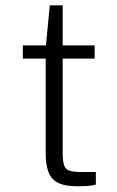

<svg xmlns="http://www.w3.org/2000/svg" viewBox="-20 -684 431 706"><path d="M328 -468.5H210.5V-121.5Q210.5 -89 216.5 -74.2Q222.5 -59.5 238.2 -55.5Q254 -51.5 283 -51.5H332.5V-5.5Q323 -2 304.8 -0.5Q286.5 1 263.5 1Q218 1 193 -12Q168 -25 158 -51.8Q148 -78.5 148 -120V-468.5H64V-517H149L163 -664.5H210.5V-517H328Z"/></svg>

Font: Public Sans Thin ExtraLight
Style: Regular
Weight: 250
Version: Version 1.007